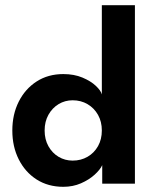

<svg xmlns="http://www.w3.org/2000/svg" viewBox="-20 -708 585 740"><path d="M224 12Q165.5 12 121.2 -16.2Q77 -44.5 52.2 -93.8Q27.5 -143 27.5 -205Q27.5 -267 52.2 -316.2Q77 -365.5 121.2 -394Q165.5 -422.5 224 -422.5Q265.5 -422.5 297.8 -409Q330 -395.5 349.5 -377Q369 -358.5 372.5 -344V-688H500V0H374V-71.5Q366 -54 344.5 -34.5Q323 -15 292 -1.5Q261 12 224 12ZM260 -89Q292 -89 317.5 -103.8Q343 -118.5 357.8 -144.8Q372.5 -171 372.5 -205Q372.5 -239 357.8 -265.2Q343 -291.5 317.5 -306.5Q292 -321.5 260 -321.5Q230.5 -321.5 206 -306.8Q181.5 -292 166.8 -265.8Q152 -239.5 152 -205Q152 -170.5 166.8 -144.2Q181.5 -118 206 -103.5Q230.5 -89 260 -89Z"/></svg>

Font: League Spartan Thin SemiBold
Style: Regular
Weight: 600
Version: Version 2.002